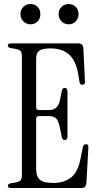

<svg xmlns="http://www.w3.org/2000/svg" viewBox="-20 -936 493 956"><path d="M34 0Q19 0 19 -11Q19 -20 32 -23L55 -27Q76 -31 82.5 -38Q89 -45 89 -66V-654Q89 -675 82.5 -682Q76 -689 55 -693L32 -697Q19 -700 19 -709Q19 -720 34 -720H370Q393 -720 395 -697L403 -531Q405 -514 390 -514Q378 -514 376 -527L370 -564Q359 -632 325 -663.5Q291 -695 231 -695Q191 -695 175.5 -683.5Q160 -672 160 -643V-402Q160 -388 174 -388H224Q268 -388 278 -435L288 -485Q292 -500 305 -498Q316 -496 316 -481V-256Q316 -241 305 -239Q292 -237 288 -252L278 -301Q271 -336 258.5 -347Q246 -358 223 -358H174Q160 -358 160 -344V-93Q160 -57 178.5 -41Q197 -25 246 -25Q296 -25 331.5 -50.5Q367 -76 381 -146L393 -205Q396 -218 408 -218Q422 -218 420 -201L410 -23Q408 0 385 0ZM132 -815Q111 -815 96.5 -829.5Q82 -844 82 -866Q82 -888 96.5 -902Q111 -916 132 -916Q153 -916 167 -902Q181 -888 181 -866Q181 -844 167 -829.5Q153 -815 132 -815ZM322 -815Q301 -815 286.5 -829.5Q272 -844 272 -866Q272 -888 286.5 -902Q301 -916 322 -916Q343 -916 357 -902Q371 -888 371 -866Q371 -844 357 -829.5Q343 -815 322 -815Z"/></svg>

Font: Instrument Serif
Style: Regular
Weight: 400
Designer: Rodrigo Fuenzalida
Foundry: fragTYPE
Version: Version 1.000; ttfautohint (v1.8.4.7-5d5b);gftools[0.9.27]